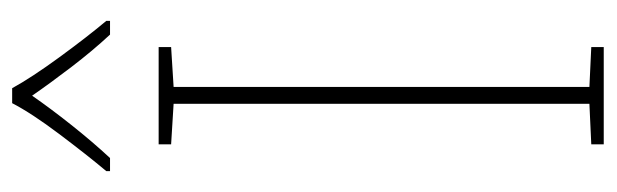

<svg xmlns="http://www.w3.org/2000/svg" viewBox="-360 -628 989 308"><g transform="rotate(-90 134.0 -474.5)"><path d="M212 0H56V-20L121 -23V-690L56 -694V-714H212V-694L148 -690V-23L212 -20ZM146 -949H122Q106 -918 72.5 -873.5Q39 -829 13 -798V-792H34Q60 -820 87 -854Q114 -888 134 -917Q154 -888 180 -854Q206 -820 232 -792H254V-798Q228 -829 195.5 -873.5Q163 -918 146 -949Z"/></g></svg>

Font: Noto Sans Display Thin
Style: Regular
Weight: 250
Designer: Monotype Design Team
Foundry: Monotype Imaging Inc.
Version: Version 1.900